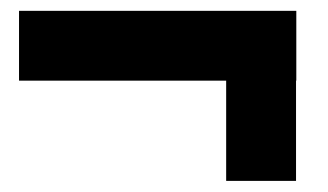

<svg xmlns="http://www.w3.org/2000/svg" viewBox="-20 -444 597 349"><path d="M14.6 -297.4H391.1V-115.2H518.1V-297.4H518.6V-424.3H14.6Z"/></svg>

Font: Wand UI Pro Black
Style: Regular
Weight: 900
Designer: Andreas Faust
Version: Version 1.003;FEAKit 1.0